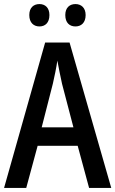

<svg xmlns="http://www.w3.org/2000/svg" viewBox="-20 -924 567 944"><path d="M124 -850C124 -812 146 -794 174 -794C202 -794 223 -812 223 -850C223 -886 202 -904 174 -904C146 -904 124 -887 124 -850ZM301 -850C301 -812 322 -794 351 -794C379 -794 401 -812 401 -850C401 -886 379 -904 351 -904C323 -904 301 -887 301 -850ZM418 0H527L322 -715H202L0 0H109L165 -207H362ZM285 -512 341 -298H185L240 -513C248 -548 257 -591 262 -626C267 -595 278 -546 285 -512Z"/></svg>

Font: Noto Sans Thai Looped Condensed Medium
Style: Regular
Weight: 500
Width: 3
Designer: Sasikarn Vongin, Ben Mitchell
Foundry: The Fontpad Ltd
Version: Version 1.001